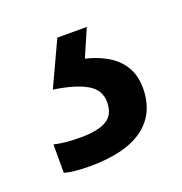

<svg xmlns="http://www.w3.org/2000/svg" viewBox="-60 -54 331 349"><g transform="rotate(-20 105.0 120.0)"><path d="M60 240Q29 240 11 235V180Q31 185 62 185Q96 185 112.5 175Q129 165 129 141Q129 117 107 104.5Q85 92 44 86L84 0H141L118 53Q199 73 199 139Q199 188 164 214Q129 240 60 240Z"/></g></svg>

Font: Noto Sans Display
Style: Regular
Weight: 400
Designer: Monotype Design team
Foundry: Monotype Imaging Inc.
Version: Version 1.000